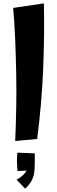

<svg xmlns="http://www.w3.org/2000/svg" viewBox="-20 -828 340 1137"><path d="M200 -5 70 7Q74 -86 76 -186.5Q78 -287 76 -389.5Q74 -492 70 -591.5Q66 -691 58 -781L240 -808Q244 -620 235.5 -416.5Q227 -213 200 -5ZM129 289 78 236Q103 223 120 205.5Q137 188 140 173L161 181L84 185Q81 159 80.5 129.5Q80 100 83 76L186 80Q186 107 186 131Q186 155 184 181Q182 213 168.5 239.5Q155 266 129 289Z"/></svg>

Font: Marhey Medium
Style: Regular
Weight: 500
Designer: Nur Syamsi & Bustanul Arifin
Foundry: Namelatype
Version: Version 1.000